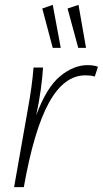

<svg xmlns="http://www.w3.org/2000/svg" viewBox="-20 -770 423 790"><path d="M370 -455Q361 -458 352 -459Q343 -460 331 -460Q244 -460 182 -348.5Q120 -237 78 0H38L95 -323Q103 -367 109 -410Q115 -453 118 -492H157Q155 -455 148 -403Q141 -351 129 -296Q172 -411 227.5 -456.5Q283 -502 340 -502Q351 -502 363 -500.5Q375 -499 383 -495ZM302 -573 258 -735 303 -750 334 -573ZM197 -573 154 -735 197 -750 230 -573Z"/></svg>

Font: Livvic ExtraLight
Style: Italic
Weight: 275
Italic angle: -10°
Designer: Jacques Le Bailly, Baron von Fonthausen
Version: Version 1.001; ttfautohint (v1.8.2)